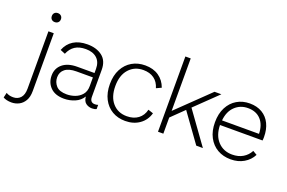

<svg xmlns="http://www.w3.org/2000/svg" viewBox="-210 -1096 2525 1688"><g transform="rotate(20 1053.0 -252.5)"><path d="M122 -500V41Q122 96 101.5 131Q81 166 48.5 182.5Q16 199 -21 199Q-45 199 -65.5 194Q-86 189 -99 181L-88 134Q-62 151 -22 151Q20 151 46 122.5Q72 94 72 37V-500ZM96 -679Q115 -679 127 -667.5Q139 -656 139 -637Q139 -618 127 -606.5Q115 -595 96 -595Q77 -595 65.5 -606.5Q54 -618 54 -637Q54 -656 65.5 -667.5Q77 -679 96 -679Z M578 -333Q578 -397 540 -431.5Q502 -466 436 -466Q374 -466 335 -440.5Q296 -415 275 -364L229 -383Q253 -445 305 -477.5Q357 -510 435 -510Q520 -510 574 -468.5Q628 -427 628 -342V-90Q628 -37 674 -37Q681 -37 689 -38Q697 -39 704 -42V-3Q688 6 663 6Q631 6 606 -12Q581 -30 577 -74Q551 -31 503 -10.5Q455 10 402 10Q319 10 275 -34Q231 -78 231 -145Q231 -212 280 -253Q329 -294 417 -294H578ZM412 -34Q450 -34 488 -47.5Q526 -61 552 -91.5Q578 -122 578 -172V-253H425Q354 -253 318 -224.5Q282 -196 282 -147Q282 -102 312 -68Q342 -34 412 -34Z M976 -510Q1051 -510 1103 -474.5Q1155 -439 1178 -375L1131 -353Q1115 -408 1075 -437Q1035 -466 974 -466Q892 -466 840.5 -408.5Q789 -351 789 -250Q789 -149 839.5 -91.5Q890 -34 973 -34Q1037 -34 1079 -65.5Q1121 -97 1134 -153L1182 -137Q1163 -69 1107.5 -29.5Q1052 10 974 10Q905 10 852 -21Q799 -52 768.5 -110.5Q738 -169 738 -250Q738 -331 769 -389.5Q800 -448 853.5 -479Q907 -510 976 -510Z M1690 -500 1483 -300 1699 0H1637L1446 -265L1329 -151V0H1279V-704H1329V-213L1626 -500Z M1961 10Q1891 10 1837 -21Q1783 -52 1752 -110.5Q1721 -169 1721 -250Q1721 -331 1751.5 -389.5Q1782 -448 1834.5 -479Q1887 -510 1954 -510Q2022 -510 2071 -480.5Q2120 -451 2145.5 -398Q2171 -345 2171 -275Q2171 -265 2170.5 -256.5Q2170 -248 2169 -242H1771Q1773 -145 1825 -89.5Q1877 -34 1959 -34Q2017 -34 2059 -59Q2101 -84 2124 -128L2163 -105Q2136 -52 2083 -21Q2030 10 1961 10ZM1774 -286H2120Q2118 -370 2074 -418Q2030 -466 1953 -466Q1881 -466 1831.5 -418.5Q1782 -371 1774 -286Z"/></g></svg>

Font: Prodigy Sans Light
Style: Regular
Weight: 300
Designer: Wei Huang
Foundry: Wei Huang
Version: Version 1.003; ttfautohint (v1.8.3)